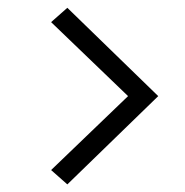

<svg xmlns="http://www.w3.org/2000/svg" viewBox="-20 -530 478 497"><path d="M112.3 -89.8 311.5 -281.2 112.3 -472.7 154.3 -509.8 389.6 -281.2 154.3 -52.7Z"/></svg>

Font: Sudo Light
Style: Regular
Weight: 300
Monospace: yes
Designer: Jens Kutilek
Foundry: Jens Kutilek
Version: Version 0.040